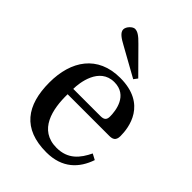

<svg xmlns="http://www.w3.org/2000/svg" viewBox="-213 -825 940 940"><g transform="rotate(45 257.0 -355.5)"><path d="M121 -680C121 -659 147 -642 177 -626L328 -542L343 -562L224 -682C194 -713 177 -723 160 -723C145 -723 121 -700 121 -680ZM49 -241C49 -83 117 12 280 12C391 12 448 -50 475 -129L445 -145C417 -87 379 -39 300 -39C176 -39 151 -159 153 -263H441C462 -263 481 -268 481 -301C481 -360 462 -502 279 -502C123 -502 49 -391 49 -241ZM154 -301C154 -342 169 -467 273 -467C366 -467 377 -372 377 -333C377 -314 371 -301 343 -301Z"/></g></svg>

Font: Lingua Franca
Style: Regular
Weight: 400
Version: Version 1.19